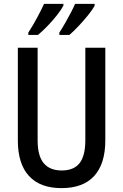

<svg xmlns="http://www.w3.org/2000/svg" viewBox="-20 -960 634 990"><path d="M523 -236Q523 -116 466 -53Q409 10 297 10Q187 10 129.5 -52.5Q72 -115 72 -236V-714H174V-236Q174 -156 205.5 -118.5Q237 -81 298 -81Q361 -81 390.5 -119Q420 -157 420 -237V-714H523ZM468 -931Q457 -910 434 -881.5Q411 -853 385 -825.5Q359 -798 338 -780H286V-792Q301 -815 317 -843Q333 -871 346.5 -897Q360 -923 367 -940H468ZM307 -931Q296 -910 274 -882Q252 -854 226 -827Q200 -800 176 -780H126V-792Q149 -827 172 -870Q195 -913 207 -940H307Z"/></svg>

Font: Noto Sans Lao Condensed Medium
Style: Regular
Weight: 500
Width: 3
Designer: Monotype Design Team
Foundry: Monotype Imaging Inc.
Version: Version 2.003; ttfautohint (v1.8.4.7-5d5b)